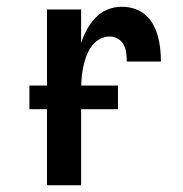

<svg xmlns="http://www.w3.org/2000/svg" viewBox="-20 -548 540 568"><path d="M119 0V-520H220V-420Q226 -440 236.5 -459.5Q247 -479 262 -495Q277 -511 297.5 -519.5Q318 -528 340 -528Q359 -528 377 -522.5Q395 -517 409.5 -504.5Q424 -492 433 -475.5Q442 -459 447 -441Q452 -423 454 -404Q456 -385 456 -366H355Q355 -379 353.5 -391.5Q352 -404 346 -415.5Q340 -427 328.5 -433.5Q317 -440 305 -440Q287 -440 272.5 -431Q258 -422 248.5 -407.5Q239 -393 233.5 -376.5Q228 -360 225 -343.5Q222 -327 221 -310Q220 -293 220 -276V0ZM329 -225H67V-295H329Z"/></svg>

Font: Iosevka SS18 Semibold
Style: Regular
Weight: 600
Monospace: yes
Designer: Belleve Invis
Foundry: Belleve Invis
Version: Version 25.1.1; ttfautohint (v1.8.4)